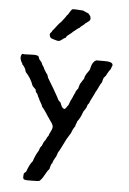

<svg xmlns="http://www.w3.org/2000/svg" viewBox="-57 -710 613 915"><g transform="rotate(5 249.5 -252.5)"><path d="M341 -636Q343 -629 340.5 -624Q338 -619 329 -613Q320 -607 319 -606Q316 -601 306.5 -594.5Q297 -588 294 -583Q287 -580 278.5 -572.5Q270 -565 265 -562Q261 -557 251.5 -550Q242 -543 239 -540Q237 -539 236 -537Q235 -535 233.5 -532.5Q232 -530 231 -529Q225 -528 216.5 -520.5Q208 -513 202 -512Q198 -511 193 -512Q188 -513 182 -515Q176 -517 172 -518Q156 -521 155 -537Q154 -543 159.5 -548Q165 -553 165 -557Q172 -564 184 -580.5Q196 -597 204 -603L214 -616Q224 -628 228 -636Q233 -639 239.5 -651.5Q246 -664 253 -668Q260 -669 279 -667.5Q298 -666 303 -666Q317 -659 329 -655Q330 -653 335.5 -647.5Q341 -642 341 -636ZM369 -227 365 -222Q363 -220 362 -215Q361 -210 360 -208Q356 -200 346 -186Q336 -155 321 -137Q321 -133 317.5 -126Q314 -119 314 -113Q304 -101 297 -80Q294 -75 287.5 -64.5Q281 -54 278 -49Q250 9 243 18Q242 22 239.5 28.5Q237 35 236 38Q234 41 229.5 49Q225 57 223 62Q223 63 220 73L217 74Q213 83 209 101Q201 108 189 130.5Q177 153 166 161Q162 163 127 163Q123 163 116 163Q109 163 105 163Q101 163 96 161.5Q91 160 89 156Q87 151 89 134Q90 131 94.5 127Q99 123 100 122Q113 85 127 70Q135 43 150 19Q152 17 153 11.5Q154 6 155 5Q156 2 160 -2.5Q164 -7 165 -11Q166 -14 168.5 -19.5Q171 -25 172 -27Q173 -28 177 -33.5Q181 -39 182 -42Q184 -50 191 -57Q192 -63 200 -78.5Q208 -94 207 -104Q206 -111 198 -123Q194 -127 190 -134Q180 -148 179 -150Q176 -155 170 -164Q164 -173 159 -180Q154 -187 149 -192Q147 -200 139.5 -212Q132 -224 130 -231Q127 -234 120 -252Q111 -259 111 -271L95 -287Q82 -324 56 -351Q56 -354 54 -359Q52 -364 51 -367Q45 -377 40 -383L37 -384V-388Q18 -417 32 -435Q42 -433 69 -435Q96 -437 105 -433Q109 -433 110.5 -430Q112 -427 113.5 -422.5Q115 -418 116 -416L128 -402Q129 -395 135.5 -386.5Q142 -378 143 -372Q157 -349 160 -347Q161 -343 165 -332Q168 -328 195 -282Q197 -278 207.5 -260Q218 -242 223 -231Q224 -229 226 -227.5Q228 -226 230.5 -223.5Q233 -221 234 -220Q235 -218 238.5 -209Q242 -200 246 -196Q250 -192 256 -191Q261 -193 265.5 -201Q270 -209 273 -211Q281 -235 288 -246L295 -263Q302 -275 302 -280Q311 -292 313 -295Q313 -299 315.5 -305.5Q318 -312 319 -317Q322 -320 327 -329Q332 -338 336 -342Q337 -351 341 -359Q345 -367 351.5 -375.5Q358 -384 360 -389Q367 -427 387 -435H429Q458 -435 464 -425Q464 -424 466 -419Q466 -418 463 -411.5Q460 -405 459 -400Q451 -390 444 -377Q443 -376 442 -373Q441 -370 440 -369Q439 -366 434 -361Q429 -356 428 -353Q427 -350 426 -346.5Q425 -343 424 -338.5Q423 -334 422 -332Q416 -325 408.5 -308Q401 -291 396 -284Q393 -276 385 -261Q377 -246 374 -239Q371 -229 369 -227Z"/></g></svg>

Font: FuturaRenner
Style: Regular
Weight: 400
Designer: Bastien Sozeau
Foundry: NBR — Bastien Sozeau
Version: Version 2.001;PS 002.001;hotconv 1.0.88;makeotf.lib2.5.64775